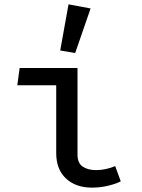

<svg xmlns="http://www.w3.org/2000/svg" viewBox="-20 -855 655 888"><path d="M240 -460.5H60L70.8 -540.5H338.5V-139.5Q338.5 -100.5 362.6 -84.4Q386.7 -68.2 424.6 -68.2Q446.2 -68.2 469 -73.1Q491.8 -77.9 512.8 -86.7L538.5 -16.4Q519 -5.6 481.8 3.6Q444.6 12.8 405.6 12.8Q330.3 12.8 285.1 -29.5Q240 -71.8 240 -146.7ZM296.9 -834.9 399 -815.9 327.7 -609.7 258.5 -621.5Z"/></svg>

Font: Fira Code Retina
Style: Regular
Weight: 450
Monospace: yes
Designer: Carrois Corporate, Edenspiekermann AG, Nikita Prokopov
Foundry: Carrois Corporate, Edenspiekermann AG, Nikita Prokopov
Version: Version 6.002